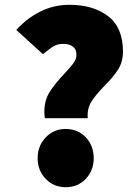

<svg xmlns="http://www.w3.org/2000/svg" viewBox="-20 -768 577 801"><path d="M165 -302Q165 -349 187 -384Q209 -419 249 -461Q274 -487 286.5 -504.5Q299 -522 299 -539Q299 -563 283.5 -574Q268 -585 244 -585Q221 -585 204.5 -575.5Q188 -566 159 -542L48 -643Q91 -691 147.5 -719.5Q204 -748 270 -748Q369 -748 431 -700.5Q493 -653 493 -553Q493 -510 473 -478.5Q453 -447 415 -409Q378 -371 360.5 -342.5Q343 -314 346 -275H167Q165 -293 165 -302ZM137 -108Q137 -159 170.5 -194.5Q204 -230 254 -230Q305 -230 338 -195Q371 -160 371 -108Q371 -57 338 -22Q305 13 254 13Q204 13 170.5 -22Q137 -57 137 -108Z"/></svg>

Font: Nebula Sans Black
Style: Regular
Weight: 900
Designer: Paul D. Hunt for Adobe (as Source Sans)
Foundry: Nebula Entertainment & Broadcasting LLC
Version: Version 1.010